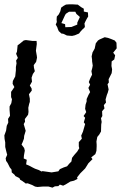

<svg xmlns="http://www.w3.org/2000/svg" viewBox="-27 -848 567 882"><path d="M214 14 196 9H169L145 11L134 9L121 2L100 -6L91 -5L75 -17L66 -22L62 -30L44 -39L39 -46L27 -56L26 -69L18 -79L8 -99L1 -109L-1 -121L6 -137L2 -152L-3 -173V-194L-6 -210L-7 -226L1 -248L4 -270L11 -285L10 -302L19 -316L18 -330L17 -343V-359L25 -374L28 -392L24 -402V-426L31 -436L39 -448L31 -463L32 -476L43 -497L44 -507L46 -525V-540L49 -557L47 -570L55 -582L47 -601L51 -611L54 -640L65 -648L82 -662L92 -664L122 -660H141L142 -646L138 -615L142 -592L143 -583L139 -564L128 -549L129 -537L133 -521L124 -508L118 -491L120 -473L110 -455L118 -442L119 -432L106 -415L110 -395V-380L107 -371L103 -353L104 -334L102 -321L87 -301L88 -289L82 -278L91 -247L84 -224L83 -211L77 -195L72 -184L84 -168L87 -156L83 -134L82 -120L96 -114L93 -93L111 -85L122 -79L134 -73L151 -67L164 -60L168 -62L210 -56L216 -57L241 -61L248 -71L266 -79L281 -84L291 -96L301 -106L304 -123L314 -136L328 -152L337 -167L335 -176V-195L349 -211L346 -225L354 -243L364 -278L358 -286L364 -307L357 -315L369 -333L364 -348L366 -367L371 -382V-393L380 -413L387 -425L379 -444L387 -459L381 -471L387 -487L396 -505L393 -521L397 -536L399 -547L396 -567V-574L394 -589L398 -607L408 -625L413 -649L423 -662L431 -667L454 -677L469 -674L483 -669L500 -662L508 -652L509 -626L493 -606L502 -594L498 -575L486 -566L485 -545L488 -529L486 -512L472 -484L473 -469L467 -461L472 -437L468 -422L464 -412L458 -391L460 -377L450 -365L453 -350L442 -337L443 -315L437 -305L440 -288L438 -276L437 -244L429 -230L420 -219L416 -198L417 -184V-175L416 -155L411 -140L392 -125L398 -117L379 -98L371 -85L364 -74L342 -52L327 -33L329 -26L313 -18L296 -14L275 -1L263 5L248 0L241 7L225 8ZM280 -685 268 -691 263 -693 255 -694 243 -705 239 -714 236 -723 229 -735 234 -747 233 -758 234 -772 243 -782 250 -796 254 -813 265 -821 276 -827 289 -828H309L324 -827H330L346 -815L353 -811L358 -808V-795L367 -793L377 -791L378 -772L373 -764L366 -751L361 -740L363 -726L361 -721L352 -713L342 -702L336 -694L317 -686L304 -683L290 -684ZM273 -723 301 -724 328 -735V-744L340 -770L324 -784L319 -794H290L276 -785L272 -779L255 -742L272 -737Z"/></svg>

Font: Winky Rough Light
Style: Italic
Weight: 300
Italic angle: -8.97852°
Designer: Simon Atzbach
Foundry: typofactur
Version: Version 1.206; ttfautohint (v1.8.4.7-5d5b)